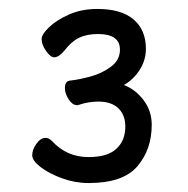

<svg xmlns="http://www.w3.org/2000/svg" viewBox="-20 -730 420 429"><path d="M257 -540Q283 -530 301 -506Q319 -482 319 -451Q319 -396 287 -358.5Q255 -321 178 -321Q148 -321 119 -331.5Q90 -342 71 -356.5Q52 -371 52 -383Q52 -396 61.5 -409Q71 -422 82 -422Q89 -422 96 -415Q129 -379 178 -379Q220 -379 240 -397.5Q260 -416 260 -447Q260 -473 244.5 -488Q229 -503 200 -503Q178 -503 157 -496Q156 -496 155 -495.5Q154 -495 152 -495Q142 -495 133.5 -508Q125 -521 125 -533Q125 -549 137 -550Q156 -552 182 -559Q208 -566 228 -581Q248 -596 248 -619Q248 -654 199 -654Q174 -654 156.5 -645.5Q139 -637 124 -617Q119 -611 113 -606.5Q107 -602 101 -602Q93 -602 83 -616Q73 -630 73 -643Q73 -653 89.5 -669Q106 -685 134 -697.5Q162 -710 198 -710Q251 -710 278.5 -686.5Q306 -663 306 -621Q306 -596 292.5 -574.5Q279 -553 257 -540Z"/></svg>

Font: Moon Stars Kai T
Style: Regular
Weight: 400
Designer: GuiWonder
Version: Version 1.101